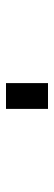

<svg xmlns="http://www.w3.org/2000/svg" viewBox="210 -170 180 640"><g transform="rotate(-90 300.0 150.0)"><path d="M257 220V80H343V220Z"/></g></svg>

Font: Iosevka Medium Extended
Style: Regular
Weight: 500
Width: 7
Monospace: yes
Designer: Belleve Invis
Foundry: Belleve Invis
Version: Version 32.5.0; ttfautohint (v1.8.4)